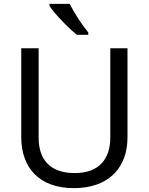

<svg xmlns="http://www.w3.org/2000/svg" viewBox="-20 -964 771 994"><path d="M341 -944H236V-934C259 -897 332 -820 378 -784H437V-796C406 -833 363 -899 341 -944ZM640 -252V-714H551V-252C551 -144 496 -68 367 -68C242 -68 180 -135 180 -251V-714H90V-254C90 -95 184 10 362 10C551 10 640 -104 640 -252Z"/></svg>

Font: Noto Sans Miao
Style: Regular
Weight: 400
Designer: Monotype Design Team
Foundry: Monotype Imaging Inc.
Version: Version 2.003